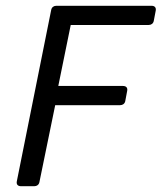

<svg xmlns="http://www.w3.org/2000/svg" viewBox="-20 -644 559 664"><path d="M157.2 -610.4 38.1 -16.6C36.1 -5.9 42 0 52.7 0H98.6C107.4 0 114.3 -4.9 116.2 -13.7L170.9 -280.3H395.5C404.3 -280.3 411.1 -285.2 413.1 -293.9L419.9 -330.1C421.9 -340.8 416 -346.7 405.3 -346.7H181.6L224.6 -557.6H494.1C502.9 -557.6 509.8 -562.5 511.7 -571.3L518.6 -607.4C520.5 -618.2 514.6 -624 503.9 -624H174.8C166 -624 159.2 -619.1 157.2 -610.4Z"/></svg>

Font: Ed Sans Neue
Style: Italic
Weight: 400
Italic angle: -11°
Designer: Stephen Hutchings
Version: Version 1.004;PS 001.004;hotconv 1.0.88;makeotf.lib2.5.64775